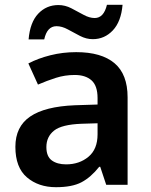

<svg xmlns="http://www.w3.org/2000/svg" viewBox="-20 -769 628 799"><path d="M297 -552Q402 -552 456.5 -506Q511 -460 511 -364V0H422L397 -75H393Q358 -31 319 -10.5Q280 10 213 10Q140 10 92 -31Q44 -72 44 -158Q44 -242 105.5 -284Q167 -326 292 -331L386 -334V-361Q386 -412 361 -434.5Q336 -457 291 -457Q250 -457 212.5 -445Q175 -433 138 -417L98 -505Q138 -526 189.5 -539Q241 -552 297 -552ZM320 -254Q237 -251 205 -225.5Q173 -200 173 -157Q173 -118 195.5 -101.5Q218 -85 255 -85Q310 -85 348 -116.5Q386 -148 386 -210V-256ZM99 -605Q105 -676 139 -712Q173 -748 223 -748Q251 -748 277 -734.5Q303 -721 327.5 -707.5Q352 -694 374 -694Q412 -694 425 -749H490Q484 -679 449.5 -642.5Q415 -606 366 -606Q339 -606 313 -619.5Q287 -633 262.5 -646.5Q238 -660 215 -660Q176 -660 164 -605Z"/></svg>

Font: Noto Sans Ethiopic SemiBold
Style: Regular
Weight: 600
Designer: Monotype Design Team
Foundry: Monotype Imaging Inc.
Version: Version 2.102; ttfautohint (v1.8.4.7-5d5b)